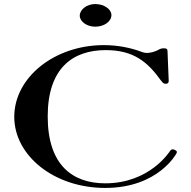

<svg xmlns="http://www.w3.org/2000/svg" viewBox="-20 -920 942 949"><path d="M500 8.9C763.4 8.9 852.5 -162.4 852.5 -162.4C856.4 -170.3 854.5 -174.3 841.6 -180.2C831.7 -184.2 826.7 -181.2 820.8 -174.3C816.8 -168.3 718.8 -13.9 500 -13.9C338.6 -13.9 215.8 -104 215.8 -344.6C215.8 -583.2 339.6 -672.3 503 -672.3C640.6 -672.3 709.9 -613.9 777.2 -519.8C785.1 -509.9 790.1 -505.9 798 -505.9C808.9 -505.9 813.9 -509.9 813.9 -519.8L807.9 -668.3C807.9 -677.2 804 -681.2 791.1 -681.2C780.2 -681.2 773.3 -680.2 760.4 -672.3C750.5 -667.3 728.7 -658.4 705.9 -658.4C699 -658.4 691.1 -659.4 683.2 -662.4C626.7 -684.2 561.4 -697 493.1 -697C249.5 -697 50.5 -537.6 50.5 -342.6C50.5 -150.5 247.5 8.9 500 8.9ZM450.5 -788.1C495 -788.1 530.7 -813.9 530.7 -845.5C530.7 -874.3 495 -900 450.5 -900C409.9 -900 374.3 -873.3 374.3 -842.6C374.3 -812.9 409.9 -788.1 450.5 -788.1Z"/></svg>

Font: Biblismive
Style: Regular
Weight: 400
Designer: Susan Drake
Foundry: Susan Drake
Version: Version 1.0; ttfautohint (v1.8.4.7-5d5b)